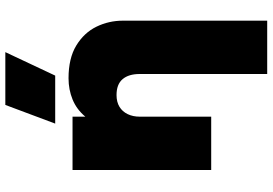

<svg xmlns="http://www.w3.org/2000/svg" viewBox="-171 -641 1022 720"><g transform="rotate(-90 340.0 -281.0)"><path d="M422.5 210V-268Q422.5 -309.5 403.2 -332.2Q384 -355 343.5 -355Q317.5 -355 299.5 -344Q281.5 -333 272 -313.2Q262.5 -293.5 262.5 -268V0H62.5V-520H262.5V-472Q289.5 -504.5 326.8 -519.8Q364 -535 406.5 -535Q481.5 -535 529.2 -506Q577 -477 599.8 -430.5Q622.5 -384 622.5 -331V210ZM236.5 -585 306.5 -772H504.5L416.5 -585Z"/></g></svg>

Font: Geologica Roman Black
Style: Regular
Weight: 900
Designer: Sindre Bremnes, Frode Helland
Foundry: Monokrom Skriftforlag AS
Version: Version 1.010;gftools[0.9.28]